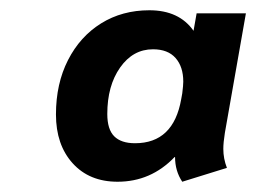

<svg xmlns="http://www.w3.org/2000/svg" viewBox="-20 -738 499 374"><path d="M89 -515Q89 -575 112.5 -621Q136 -667 177 -692.5Q218 -718 271 -718Q329 -718 357 -678L363 -712H459L418 -479Q415 -460 415 -448Q415 -429 422 -411L335 -384Q321 -405 321 -432H320Q274 -384 209 -384Q154 -384 121.5 -420Q89 -456 89 -515ZM333 -545 335 -556Q337 -572 337 -579Q337 -608 322 -625Q307 -642 278 -642Q239 -642 214 -606.5Q189 -571 189 -516Q189 -486 202.5 -472.5Q216 -459 243 -459Q318 -459 333 -545Z"/></svg>

Font: Niramit
Style: Bold Italic
Weight: 700
Italic angle: -10°
Designer: Katatrad Aksorn Co.,Ltd.
Foundry: Cadson Demak Co.,Ltd.
Version: Version 1.001; ttfautohint (v1.6)